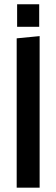

<svg xmlns="http://www.w3.org/2000/svg" viewBox="-20 -867 260 887"><path d="M161.1 -743.2H59.1V-847.2H161.1ZM163.1 0H57.1V-689.9L163.1 -700.2Z"/></svg>

Font: BaseOne
Style: Regular
Weight: 400
Designer: Domenico Catapano
Foundry: Design by Basse
Version: Version 1.000;PS 001.001;hotconv 1.0.56